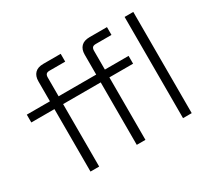

<svg xmlns="http://www.w3.org/2000/svg" viewBox="-137 -925 1252 1150"><g transform="rotate(-30 489.0 -350.0)"><path d="M570 0H510V-432H250V0H190V-432H30V-486H190V-624Q190 -660 209.5 -680Q229 -700 268 -700H388V-646H280Q263 -646 256.5 -638.5Q250 -631 250 -616V-486H510V-624Q510 -660 529.5 -680Q549 -700 588 -700H708V-646H600Q583 -646 576.5 -638.5Q570 -631 570 -616V-486H734V-432H570ZM890 0H830V-700H890Z"/></g></svg>

Font: Space Grotesk Light
Style: Regular
Weight: 300
Designer: Florian Karsten
Foundry: Florian Karsten
Version: Version 2.000